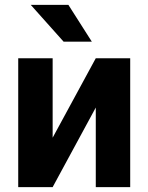

<svg xmlns="http://www.w3.org/2000/svg" viewBox="-20 -767 608 787"><path d="M195.8 -202.6 372.6 -528.3H513.7V0H372.6V-326.2L195.8 0H54.7V-528.3H195.8ZM260.3 -747.1 356.4 -596.2H240.7L106 -747.1Z"/></svg>

Font: RobotoDEMO
Style: Regular
Weight: 400
Designer: Christian Robertson
Foundry: Google
Version: Version 2.136